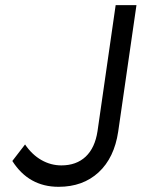

<svg xmlns="http://www.w3.org/2000/svg" viewBox="-20 -720 549 744"><path d="M27.8 -96.2 77.1 -160.2Q104 -120.6 140.4 -99.9Q176.8 -79.1 217.8 -79.1Q275.9 -79.1 312 -113Q348.1 -147 357.9 -211.9L428.2 -700.2H508.8L438 -210Q422.9 -108.4 362.1 -52.2Q301.3 3.9 207 3.9Q91.3 3.9 27.8 -96.2Z"/></svg>

Font: Trueno Light
Style: Italic
Weight: 300
Designer: Julieta Ulanovsky
Foundry: Julieta Ulanovsky
Version: Version 3.001b | FøM Fix